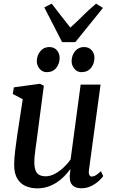

<svg xmlns="http://www.w3.org/2000/svg" viewBox="-20 -1021 626 1051"><path d="M183.5 10Q150 10 121.5 -2Q93 -14 75.5 -41.8Q58 -69.5 57.5 -117.5Q57.5 -134.5 59 -155.8Q60.5 -177 63.5 -200.5Q66.5 -224 69.8 -247.5Q73 -271 76 -292.5L104.5 -478L50 -506.5L56 -543L199 -562.5L220 -551.5L185.5 -289.5Q183 -268 180 -247Q177 -226 174.2 -206Q171.5 -186 169.8 -168Q168 -150 168 -134.5Q168 -104 175.2 -86.8Q182.5 -69.5 196.5 -62.8Q210.5 -56 230 -56Q255 -56 280.2 -69.5Q305.5 -83 328 -104Q350.5 -125 366.5 -148.5L421.5 -558H530.5L467 -91Q464.5 -72.5 469 -63.5Q473.5 -54.5 482.5 -54.5Q492 -54.5 503.5 -61Q515 -67.5 532.5 -84L545 -57Q540 -49 523.5 -33Q507 -17 481.8 -3.8Q456.5 9.5 425 9.5Q392.5 9.5 376.8 -7Q361 -23.5 362 -50.5Q361.5 -53 361.8 -57.8Q362 -62.5 362.8 -68.8Q363.5 -75 364.2 -81.2Q365 -87.5 365.5 -93L364 -94Q349.5 -74.5 331.5 -56Q313.5 -37.5 290.8 -22.5Q268 -7.5 241.5 1.2Q215 10 183.5 10ZM235.5 -626Q212.5 -626 196.8 -644.5Q181 -663 181.5 -688Q182.5 -719.5 201.5 -741.5Q220.5 -763.5 249.5 -763.5Q277 -763.5 291.8 -745.5Q306.5 -727.5 306.5 -704Q306 -671.5 287.5 -648.8Q269 -626 235.5 -626ZM425.5 -626Q403 -626 387.2 -644.5Q371.5 -663 372 -688Q373 -719.5 391.5 -741.5Q410 -763.5 440 -763.5Q467 -763.5 482.2 -745.5Q497.5 -727.5 497 -704Q496.5 -671.5 477.8 -648.8Q459 -626 425.5 -626ZM320 -790.5 222.5 -980.5 263 -1001Q287.5 -969.5 313 -936.2Q338.5 -903 365 -870Q402 -903 434.5 -935.8Q467 -968.5 506 -1001L543.5 -977.5L392.5 -790.5Z"/></svg>

Font: Merriweather 28pt Medium
Style: Italic
Weight: 500
Italic angle: -7.8°
Version: Version 2.101